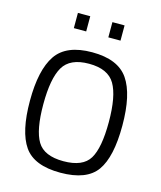

<svg xmlns="http://www.w3.org/2000/svg" viewBox="-131 -992 922 1097"><g transform="rotate(15 330.0 -444.0)"><path d="M136 -343Q136 -191 176 -124.5Q216 -58 330.5 -58Q445 -58 484.5 -123Q524 -188 524 -341Q524 -494 483 -564Q442 -634 329.5 -634Q217 -634 176.5 -564.5Q136 -495 136 -343ZM604 -341Q604 -156 545 -73Q486 10 330.5 10Q175 10 116 -75Q57 -160 57 -342.5Q57 -525 117 -613.5Q177 -702 330 -702Q483 -702 543.5 -614Q604 -526 604 -341ZM192 -808V-898H265V-808ZM396 -808V-898H468V-808Z"/></g></svg>

Font: Titillium Web[RUS by Daymarius]
Style: Regular
Weight: 400
Designer: Cyrillization by Daymarius
Foundry: Cyrillization by Daymarius
Version: Version 1.002 September 11, 2018